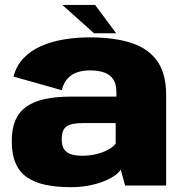

<svg xmlns="http://www.w3.org/2000/svg" viewBox="-20 -750 740 776"><path d="M267.5 6.5Q303.5 6.5 336 0.5Q368.5 -5.5 395 -15.5Q421.5 -25.5 440.2 -38Q459 -50.5 468 -64.5L485.5 0H651.5V-366.5Q651.5 -451.5 616.2 -502.2Q581 -553 512 -576Q443 -599 341.5 -599Q288 -599 237.8 -590.5Q187.5 -582 146 -563.8Q104.5 -545.5 75.2 -515Q46 -484.5 34.5 -440.5L229.5 -385.5Q237.5 -416.5 254.5 -434Q271.5 -451.5 294.5 -458.5Q317.5 -465.5 342.5 -465.5Q376.5 -465.5 400.5 -457.2Q424.5 -449 437.5 -429.8Q450.5 -410.5 450.5 -377V-359.5H266.5Q206.5 -359.5 161.5 -349.8Q116.5 -340 86.8 -319Q57 -298 42.2 -263.8Q27.5 -229.5 27.5 -179.5Q27.5 -126.5 43 -90.5Q58.5 -54.5 89.5 -33.2Q120.5 -12 165 -2.8Q209.5 6.5 267.5 6.5ZM312.5 -120.5Q294 -120.5 278.5 -123.5Q263 -126.5 252 -133.8Q241 -141 235.2 -153.8Q229.5 -166.5 229.5 -187Q229.5 -208 235 -221Q240.5 -234 251.2 -240.5Q262 -247 278 -249.8Q294 -252.5 314 -252.5H447.5V-169.5Q437.5 -156 416.8 -144.8Q396 -133.5 369 -127Q342 -120.5 312.5 -120.5ZM360 -615.5H449.5L364.5 -730H232Z"/></svg>

Font: Anybody Thin ExtraBold
Style: Regular
Weight: 800
Version: Version 1.113;gftools[0.9.25]